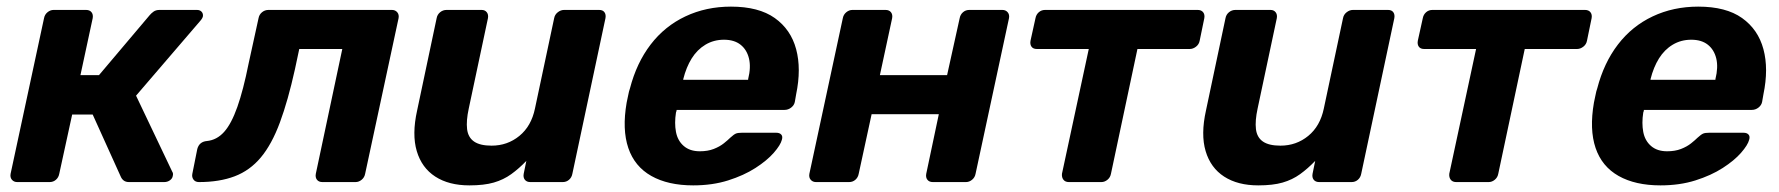

<svg xmlns="http://www.w3.org/2000/svg" viewBox="-20 -550 5375 580"><path d="M32 0Q22 0 16 -7Q10 -14 12 -25L113 -495Q115 -506 123.5 -513Q132 -520 142 -520H240Q251 -520 256.5 -513Q262 -506 260 -495L223 -323H279L432 -504Q437 -510 444 -515Q451 -520 462 -520H575Q584 -520 589 -514.5Q594 -509 593 -501Q592 -495 585 -487L391 -261L500 -32Q502 -29 502.5 -26Q503 -23 502 -19Q501 -11 493.5 -5.5Q486 0 476 0H370Q360 0 354 -4.5Q348 -9 345 -16L260 -204H198L159 -25Q157 -14 149 -7Q141 0 130 0Z M581 0Q570 0 564.5 -7.5Q559 -15 561 -25L576 -100Q582 -122 605 -124Q635 -127 657 -151.5Q679 -176 697 -227Q715 -278 731 -358L761 -495Q763 -506 771.5 -513Q780 -520 791 -520H1164Q1174 -520 1180 -513Q1186 -506 1184 -495L1083 -25Q1081 -14 1072.5 -7Q1064 0 1054 0H954Q943 0 937.5 -7Q932 -14 934 -25L1014 -402H884L871 -341Q850 -246 825.5 -180Q801 -114 768 -74.5Q735 -35 689 -17.5Q643 0 581 0Z M1398 10Q1336 10 1295 -16.5Q1254 -43 1239 -93.5Q1224 -144 1240 -216L1299 -495Q1301 -506 1309.5 -513Q1318 -520 1329 -520H1435Q1445 -520 1450.5 -513Q1456 -506 1454 -495L1396 -222Q1388 -185 1391 -160Q1394 -135 1412 -122.5Q1430 -110 1465 -110Q1513 -110 1549 -139.5Q1585 -169 1596 -222L1654 -495Q1656 -506 1665 -513Q1674 -520 1684 -520H1790Q1801 -520 1806 -513Q1811 -506 1809 -495L1709 -25Q1707 -14 1699 -7Q1691 0 1680 0H1582Q1571 0 1565.5 -7Q1560 -14 1562 -25L1570 -64Q1548 -41 1524.5 -24Q1501 -7 1471.5 1.5Q1442 10 1398 10Z M2074 10Q1998 10 1947.5 -18.5Q1897 -47 1878 -103Q1859 -159 1873 -240Q1875 -248 1877.5 -261.5Q1880 -275 1883 -283Q1903 -360 1945.5 -415.5Q1988 -471 2050.5 -500.5Q2113 -530 2188 -530Q2272 -530 2320.5 -495.5Q2369 -461 2385 -401.5Q2401 -342 2385 -265L2381 -242Q2379 -232 2370 -225Q2361 -218 2350 -218H2024Q2024 -217 2023.5 -214.5Q2023 -212 2022 -210Q2017 -178 2022 -151.5Q2027 -125 2045.5 -109Q2064 -93 2094 -93Q2118 -93 2136 -100Q2154 -107 2166.5 -117Q2179 -127 2186 -134Q2197 -144 2203 -146.5Q2209 -149 2221 -149H2325Q2335 -149 2340 -143.5Q2345 -138 2342 -128Q2338 -112 2317.5 -88.5Q2297 -65 2262 -42.5Q2227 -20 2179.5 -5Q2132 10 2074 10ZM2044 -309H2240V-311Q2249 -347 2242.5 -373.5Q2236 -400 2217 -415Q2198 -430 2167 -430Q2136 -430 2111 -415Q2086 -400 2069.5 -373.5Q2053 -347 2044 -311Z M2445 0Q2435 0 2429 -7Q2423 -14 2425 -25L2526 -495Q2528 -506 2536.5 -513Q2545 -520 2555 -520H2655Q2666 -520 2671.5 -513Q2677 -506 2675 -495L2638 -323H2841L2879 -495Q2881 -506 2889 -513Q2897 -520 2908 -520H3008Q3018 -520 3024 -513Q3030 -506 3028 -495L2927 -25Q2925 -14 2916.5 -7Q2908 0 2898 0H2798Q2787 0 2781.5 -7Q2776 -14 2778 -25L2816 -205H2613L2574 -25Q2572 -14 2564 -7Q2556 0 2545 0Z M3209 0Q3198 0 3192.5 -7Q3187 -14 3188 -25L3269 -402H3112Q3101 -402 3096 -409Q3091 -416 3093 -427L3108 -495Q3110 -506 3118 -513Q3126 -520 3137 -520H3598Q3609 -520 3614.5 -513Q3620 -506 3618 -495L3604 -427Q3602 -416 3593 -409Q3584 -402 3574 -402H3416L3336 -25Q3334 -14 3325.5 -7Q3317 0 3307 0Z M3781 10Q3719 10 3678 -16.5Q3637 -43 3622 -93.5Q3607 -144 3623 -216L3682 -495Q3684 -506 3692.5 -513Q3701 -520 3712 -520H3818Q3828 -520 3833.5 -513Q3839 -506 3837 -495L3779 -222Q3771 -185 3774 -160Q3777 -135 3795 -122.5Q3813 -110 3848 -110Q3896 -110 3932 -139.5Q3968 -169 3979 -222L4037 -495Q4039 -506 4048 -513Q4057 -520 4067 -520H4173Q4184 -520 4189 -513Q4194 -506 4192 -495L4092 -25Q4090 -14 4082 -7Q4074 0 4063 0H3965Q3954 0 3948.5 -7Q3943 -14 3945 -25L3953 -64Q3931 -41 3907.5 -24Q3884 -7 3854.5 1.5Q3825 10 3781 10Z M4379 0Q4368 0 4362.5 -7Q4357 -14 4358 -25L4439 -402H4282Q4271 -402 4266 -409Q4261 -416 4263 -427L4278 -495Q4280 -506 4288 -513Q4296 -520 4307 -520H4768Q4779 -520 4784.5 -513Q4790 -506 4788 -495L4774 -427Q4772 -416 4763 -409Q4754 -402 4744 -402H4586L4506 -25Q4504 -14 4495.5 -7Q4487 0 4477 0Z M4996 10Q4920 10 4869.5 -18.5Q4819 -47 4800 -103Q4781 -159 4795 -240Q4797 -248 4799.5 -261.5Q4802 -275 4805 -283Q4825 -360 4867.5 -415.5Q4910 -471 4972.5 -500.5Q5035 -530 5110 -530Q5194 -530 5242.5 -495.5Q5291 -461 5307 -401.5Q5323 -342 5307 -265L5303 -242Q5301 -232 5292 -225Q5283 -218 5272 -218H4946Q4946 -217 4945.5 -214.5Q4945 -212 4944 -210Q4939 -178 4944 -151.5Q4949 -125 4967.5 -109Q4986 -93 5016 -93Q5040 -93 5058 -100Q5076 -107 5088.5 -117Q5101 -127 5108 -134Q5119 -144 5125 -146.5Q5131 -149 5143 -149H5247Q5257 -149 5262 -143.5Q5267 -138 5264 -128Q5260 -112 5239.5 -88.5Q5219 -65 5184 -42.5Q5149 -20 5101.5 -5Q5054 10 4996 10ZM4966 -309H5162V-311Q5171 -347 5164.5 -373.5Q5158 -400 5139 -415Q5120 -430 5089 -430Q5058 -430 5033 -415Q5008 -400 4991.5 -373.5Q4975 -347 4966 -311Z"/></svg>

Font: Rubik Light SemiBold
Style: Italic
Weight: 600
Italic angle: -12°
Version: Version 2.104